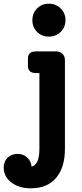

<svg xmlns="http://www.w3.org/2000/svg" viewBox="-122 -778 446 1038"><path d="M206 -605.5Q180 -580 142 -580Q104 -580 78.5 -605.5Q53 -631 53 -669Q53 -707 78.5 -732.5Q104 -758 142 -758Q180 -758 206 -732.5Q232 -707 232 -669Q232 -631 206 -605.5ZM183 -500Q202 -500 215.5 -487Q229 -474 229 -454V27Q229 128 181 184Q133 240 45 240Q-19 240 -60.5 208.5Q-102 177 -102 128Q-102 95 -81 74.5Q-60 54 -26 54Q4 54 25 73.5Q46 93 49 123Q91 112 91 27V-383H73Q29 -383 29 -422V-461Q29 -500 72 -500Z"/></svg>

Font: Solway
Style: Bold
Weight: 700
Designer: Mariya V. Pigoulevskaya
Foundry: The Northern Block Ltd.
Version: Version 1.000;hotconv 1.0.109;makeotfexe 2.5.65596